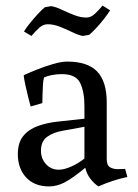

<svg xmlns="http://www.w3.org/2000/svg" viewBox="-20 -653 495 689"><path d="M191 -44Q210 -44 235 -55Q260 -66 283 -84V-198L206 -184Q171 -178 149 -162Q127 -146 127 -112Q127 -84 145 -64Q163 -44 191 -44ZM363 -286V-82Q363 -60 374.5 -53Q386 -46 402 -46Q413 -46 421 -46.5Q429 -47 429 -47L437 -18Q409 -12 383.5 -3.5Q358 5 333 16Q317 5 304 -12Q291 -29 286 -51Q240 -13 212 1.5Q184 16 156 16Q104 16 74 -16Q44 -48 44 -100Q44 -141 63.5 -165Q83 -189 116.5 -201Q150 -213 191 -217L283 -227V-272Q283 -324 267.5 -355.5Q252 -387 202 -387Q183 -387 165.5 -383.5Q148 -380 138 -375Q135 -365 134 -347Q133 -329 132.5 -311.5Q132 -294 132 -283L90 -271Q87 -281 81.5 -303Q76 -325 71 -348Q66 -371 65 -383Q82 -391 110.5 -402.5Q139 -414 169.5 -423Q200 -432 221 -432Q295 -432 329 -396Q363 -360 363 -286ZM151 -566Q135 -566 121 -553.5Q107 -541 93 -524L66 -540Q73 -552 87.5 -570Q102 -588 117 -604Q132 -620 141 -627L164 -631Q181 -628 202 -618Q223 -608 246 -599Q269 -590 290 -590Q306 -590 320.5 -603.5Q335 -617 348 -633L375 -616Q368 -604 353.5 -585.5Q339 -567 324 -551Q309 -535 300 -528L277 -524Q261 -527 239.5 -537.5Q218 -548 195 -557Q172 -566 151 -566Z"/></svg>

Font: Buenard
Style: Regular
Weight: 400
Version: Version 2.000